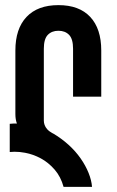

<svg xmlns="http://www.w3.org/2000/svg" viewBox="-20 -729 455 749"><path d="M186 -209Q220 -189 247.5 -164Q275 -139 294.5 -111Q314 -83 325.5 -54.5Q337 -26 339 0H228Q217 -40 193 -67.5Q169 -95 139.5 -111Q110 -127 78 -133Q57 -137 37 -137Q27 -137 18 -136V-246Q25 -247 32 -247H46Q40 -263 40 -284V-532Q40 -617 83.5 -663Q127 -709 208 -709Q289 -709 332 -663Q375 -617 375 -532V-352H265V-539Q265 -577 249.5 -593Q234 -609 208 -609Q182 -609 166.5 -593Q151 -577 151 -539V-258Q151 -250 154 -241.5Q157 -233 164 -225Q171 -217 185 -209Z"/></svg>

Font: Bebas Neue Bold
Style: Regular
Weight: 700
Designer: Ryoichi Tsunekawa & LGV (GE)
Foundry: Free Software Foundation, Inc.
Version: Version 1.003 August 13, 2016